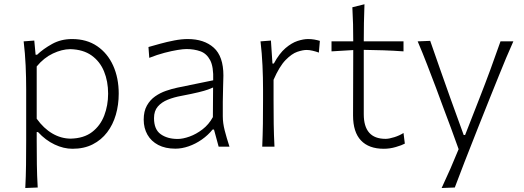

<svg xmlns="http://www.w3.org/2000/svg" viewBox="-20 -708 2528 927"><path d="M320.8 -38.6Q274.4 -39.1 232.7 -63.5Q190.9 -87.9 157.2 -134.8V-387.2Q191.9 -429.2 235.4 -449.7Q278.8 -470.2 318.8 -470.7Q381.3 -469.2 421.9 -440.4Q462.4 -411.6 482.2 -363.5Q502 -315.4 502 -255.9Q502 -199.2 483.2 -150.1Q464.4 -101.1 424.6 -70.6Q384.8 -40 320.8 -38.6ZM102.1 199.7 162.1 197.3Q158.7 140.1 158 87.2Q157.2 34.2 157.2 -27.8V-70.3H163.6Q200.2 -30.8 243.7 -10.3Q287.1 10.3 330.1 10.3Q385.7 10.3 427.5 -11Q469.2 -32.2 497.3 -69.1Q525.4 -106 539.3 -154.1Q553.2 -202.1 553.2 -255.9Q553.2 -331.5 526.4 -391.1Q499.5 -450.7 449.2 -485.1Q398.9 -519.5 328.1 -519.5Q274.4 -519.5 231.7 -495.8Q189 -472.2 159.2 -443.8H151.9L145.5 -512.2L94.2 -508.3Q101.1 -450.7 103.8 -391.6Q106.4 -332.5 106.4 -277.3V-29.3Q106.4 33.7 105.7 88.1Q105 142.6 102.1 199.7Z M837.9 -37.1Q788.1 -37.1 755.9 -60.1Q723.6 -83 723.6 -137.7Q723.6 -172.4 741.9 -193.6Q760.3 -214.8 790.3 -226.8Q820.3 -238.8 855.5 -245.1Q909.2 -255.4 939 -262.7Q968.8 -270 984.1 -275.6Q999.5 -281.2 1008.8 -285.6L1007.8 -142.6Q988.3 -106.9 957.8 -83.5Q927.2 -60.1 895 -48.6Q862.8 -37.1 837.9 -37.1ZM827.1 9.8Q857.9 9.8 891.1 -1.7Q924.3 -13.2 954.3 -34.2Q984.4 -55.2 1006.3 -82.5H1013.2L1035.6 0H1087.9Q1074.2 -42 1064.9 -78.1Q1055.7 -114.3 1055.7 -146V-216.8Q1055.7 -251.5 1057.1 -286.1Q1058.6 -320.8 1058.6 -343.3Q1058.6 -436 1012 -477.8Q965.3 -519.5 886.2 -519.5Q856.4 -519.5 821.3 -512.7Q786.1 -505.9 753.2 -496.8Q720.2 -487.8 696.8 -481L700.7 -428.7Q738.8 -443.8 774.4 -453.1Q810.1 -462.4 837.6 -466.8Q865.2 -471.2 879.9 -471.2Q917 -471.2 947.3 -460.4Q977.5 -449.7 994.6 -417.5Q1011.7 -385.3 1009.3 -320.3L835.9 -284.7Q810.1 -279.3 781.7 -269.5Q753.4 -259.8 729 -242.7Q704.6 -225.6 689.2 -198.2Q673.8 -170.9 673.8 -130.4Q673.8 -89.4 691.9 -57.6Q710 -25.9 744.1 -8.1Q778.3 9.8 827.1 9.8Z M1246.1 0H1305.2Q1302.2 -57.1 1301.5 -109.9Q1300.8 -162.6 1300.8 -224.6V-322.8Q1329.1 -387.7 1358.9 -418.2Q1388.7 -448.7 1415.3 -457.8Q1441.9 -466.8 1460.4 -466.8Q1473.6 -466.8 1489.3 -463.1Q1504.9 -459.5 1519.5 -454.1L1524.4 -510.7Q1511.2 -514.6 1497.1 -517.1Q1482.9 -519.5 1467.3 -519.5Q1445.3 -519.5 1416.7 -510.3Q1388.2 -501 1358.4 -475.6Q1328.6 -450.2 1302.2 -401.4H1295.4L1288.1 -512.2L1237.8 -508.3Q1244.6 -450.7 1247.3 -391.6Q1250 -332.5 1250 -277.3V-226.1Q1250 -163.1 1249.3 -110.1Q1248.5 -57.1 1246.1 0Z M1833 10.3Q1862.3 10.3 1891.4 1.7Q1920.4 -6.8 1934.6 -14.6L1928.2 -65.9Q1909.2 -53.7 1883.8 -45.7Q1858.4 -37.6 1841.8 -37.6Q1788.6 -37.6 1762.5 -67.4Q1736.3 -97.2 1736.3 -156.7V-467.3Q1783.2 -466.8 1832 -465.1Q1880.9 -463.4 1928.2 -460V-508.3H1736.3Q1736.3 -557.6 1737.1 -597.2Q1737.8 -636.7 1739.7 -687.5L1681.2 -672.9Q1683.6 -630.4 1684.6 -591.1Q1685.5 -551.8 1685.5 -508.3H1580.6V-460L1685.5 -466.3Q1685.5 -407.2 1685.1 -324.5Q1684.6 -241.7 1684.6 -150.4Q1684.6 -70.3 1722.7 -30Q1760.7 10.3 1833 10.3Z M2112.3 199.7 2175.8 197.3Q2196.8 142.1 2222.9 74Q2249 5.9 2288.1 -91.8L2345.2 -234.9Q2371.1 -298.8 2389.4 -344.5Q2407.7 -390.1 2423.8 -428.5Q2439.9 -466.8 2458.5 -508.3H2396.5Q2372.6 -439.5 2347.4 -371.3Q2322.3 -303.2 2294.9 -233.4L2225.6 -56.2H2218.8L2154.8 -232.9Q2129.4 -304.2 2105.5 -372.1Q2081.5 -439.9 2057.1 -510.7L1996.6 -508.3Q2020 -453.6 2042 -396.5Q2064 -339.4 2085 -284.2L2119.1 -191.9Q2137.7 -143.1 2157 -90.8Q2176.3 -38.6 2194.3 12.2Q2175.3 59.1 2154.8 106Q2134.3 152.8 2112.3 199.7Z"/></svg>

Font: Pinar-VF
Style: Regular
Weight: 300
Designer: Amin Abedi
Version: Version 3.0